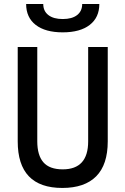

<svg xmlns="http://www.w3.org/2000/svg" viewBox="-20 -928 626 958"><path d="M291 9.8Q68.4 9.8 68.4 -222.7V-693.4H166V-222.7Q166 -153.3 196.5 -118.2Q227.1 -83 293 -83Q419.9 -83 419.9 -222.7V-693.4H517.6V-222.7Q517.6 -106.4 460 -48.3Q402.3 9.8 291 9.8ZM293 -766.6Q206.1 -766.6 158.2 -803.7Q110.4 -840.8 110.4 -908.2H195.8Q195.8 -872.6 221.4 -852.8Q247.1 -833 293 -833Q339.4 -833 364.7 -852.8Q390.1 -872.6 390.1 -908.2H475.6Q475.6 -840.8 427.7 -803.7Q379.9 -766.6 293 -766.6Z"/></svg>

Font: Caskaydia Cove
Style: Regular
Weight: 400
Monospace: yes
Designer: Aaron Bell
Foundry: Saja Typeworks
Version: Version 4.300; ttfautohint (v1.8.3)